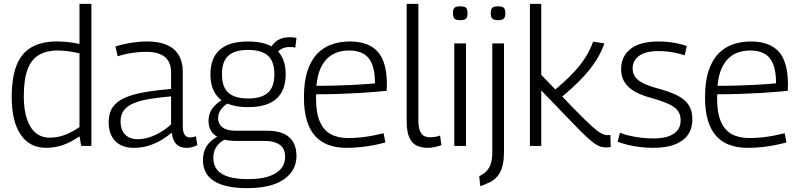

<svg xmlns="http://www.w3.org/2000/svg" viewBox="-20 -760 4160 1000"><path d="M403 0 394 -50Q348 -18 306 -4Q264 10 220 10Q135 10 88 -58.5Q41 -127 41 -254Q41 -355 66 -419Q91 -483 143.5 -513.5Q196 -544 276 -544Q304 -544 334 -541Q364 -538 394 -531V-740H456V0ZM394 -98V-482Q360 -490 332.5 -493.5Q305 -497 282 -497Q221 -497 181.5 -473Q142 -449 123 -397Q104 -345 104 -258Q104 -188 120.5 -139.5Q137 -91 167 -67Q197 -43 239 -43Q265 -43 289 -48.5Q313 -54 338.5 -66Q364 -78 394 -98Z M546 -123Q546 -171 567 -201.5Q588 -232 629.5 -250.5Q671 -269 731.5 -279.5Q792 -290 871 -297V-384Q871 -436 839 -463Q807 -490 743 -490Q723 -490 698.5 -488Q674 -486 647.5 -481Q621 -476 593 -467L581 -518Q623 -531 665.5 -537.5Q708 -544 746 -544Q807 -544 848 -526.5Q889 -509 910.5 -473.5Q932 -438 932 -385V-105Q932 -70 942.5 -57Q953 -44 970 -44Q977 -44 984.5 -45.5Q992 -47 1000 -50L1008 -4Q994 3 980 6.5Q966 10 951 10Q917 10 898 -9.5Q879 -29 875 -69Q851 -49 821 -31Q791 -13 755 -1.5Q719 10 677 10Q647 10 623 1.5Q599 -7 582 -23.5Q565 -40 555.5 -65Q546 -90 546 -123ZM608 -129Q608 -83 632 -59Q656 -35 696 -35Q727 -35 758 -45Q789 -55 818 -72.5Q847 -90 871 -112V-258Q813 -253 765 -245.5Q717 -238 681.5 -224.5Q646 -211 627 -187.5Q608 -164 608 -129Z M1268 220Q1154 220 1095.5 183.5Q1037 147 1037 74Q1037 46 1046 22Q1055 -2 1075 -21.5Q1095 -41 1126 -55L1168 -41Q1140 -30 1123 -14Q1106 2 1098.5 21Q1091 40 1091 63Q1091 100 1111 124.5Q1131 149 1171.5 161Q1212 173 1272 173Q1334 173 1377 159.5Q1420 146 1442.5 120Q1465 94 1465 57Q1465 29 1453.5 11Q1442 -7 1417.5 -16.5Q1393 -26 1356 -26H1210Q1163 -26 1131 -38Q1099 -50 1082.5 -73.5Q1066 -97 1066 -130Q1066 -166 1084.5 -193Q1103 -220 1139 -241L1175 -227Q1147 -211 1131.5 -191Q1116 -171 1116 -144Q1116 -115 1138.5 -97Q1161 -79 1210 -79H1372Q1447 -79 1485.5 -46Q1524 -13 1524 52Q1524 104 1493.5 142Q1463 180 1406.5 200Q1350 220 1268 220ZM1272 -202Q1174 -202 1125 -245Q1076 -288 1076 -373Q1076 -458 1125 -501Q1174 -544 1272 -544Q1370 -544 1419 -501Q1468 -458 1468 -373Q1468 -288 1419 -245Q1370 -202 1272 -202ZM1272 -247Q1342 -247 1375.5 -277Q1409 -307 1409 -373Q1409 -440 1375.5 -470Q1342 -500 1272 -500Q1203 -500 1169.5 -470Q1136 -440 1136 -373Q1136 -307 1169.5 -277Q1203 -247 1272 -247ZM1414 -470 1388 -505Q1400 -535 1426 -550.5Q1452 -566 1489 -566Q1499 -566 1507 -565.5Q1515 -565 1524 -562L1518 -512Q1511 -514 1503.5 -514.5Q1496 -515 1488 -515Q1463 -515 1444.5 -504.5Q1426 -494 1414 -470Z M1784 10Q1732 10 1691 -5Q1650 -20 1621.5 -51.5Q1593 -83 1578 -133Q1563 -183 1563 -252Q1563 -335 1581.5 -391Q1600 -447 1632.5 -480.5Q1665 -514 1708.5 -529Q1752 -544 1802 -544Q1899 -544 1947 -491Q1995 -438 1995 -319Q1995 -313 1994.5 -303.5Q1994 -294 1994 -287Q1975 -285 1939.5 -282Q1904 -279 1856 -276Q1808 -273 1750 -271Q1692 -269 1627 -269Q1626 -263 1626 -257.5Q1626 -252 1626 -245Q1626 -171 1646 -126Q1666 -81 1703 -61Q1740 -41 1794 -41Q1827 -41 1860 -44.5Q1893 -48 1923.5 -54Q1954 -60 1978 -66L1987 -18Q1961 -11 1929 -4.5Q1897 2 1860.5 6Q1824 10 1784 10ZM1628 -313Q1682 -313 1731.5 -314.5Q1781 -316 1822.5 -318Q1864 -320 1892.5 -322.5Q1921 -325 1933 -326Q1933 -387 1918.5 -424.5Q1904 -462 1874 -479.5Q1844 -497 1798 -497Q1770 -497 1742 -489Q1714 -481 1690 -460.5Q1666 -440 1649.5 -404Q1633 -368 1628 -313Z M2159 -740V-136Q2159 -98 2167.5 -78Q2176 -58 2189.5 -51.5Q2203 -45 2220 -45Q2232 -45 2245 -47Q2258 -49 2272 -54L2279 -4Q2263 2 2244.5 6Q2226 10 2206 10Q2174 10 2149.5 -2Q2125 -14 2111.5 -44.5Q2098 -75 2098 -131V-740Z M2377 -655Q2355 -655 2347 -663Q2339 -671 2339 -691Q2339 -712 2347 -719.5Q2355 -727 2377 -727Q2400 -727 2407.5 -719.5Q2415 -712 2415 -691Q2415 -671 2407.5 -663Q2400 -655 2377 -655ZM2346 0V-534H2407V0Z M2605 -534V31Q2605 103 2582 142Q2559 181 2515 196Q2507 201 2498.5 204Q2490 207 2481 209L2476 157Q2482 155 2487.5 151.5Q2493 148 2498 145Q2521 129 2532.5 103Q2544 77 2544 34V-534ZM2574 -655Q2552 -655 2544 -663Q2536 -671 2536 -691Q2536 -712 2544 -719.5Q2552 -727 2574 -727Q2596 -727 2604 -719.5Q2612 -712 2612 -691Q2612 -671 2604 -663Q2596 -655 2574 -655Z M3139 8Q3125 8 3111 4.5Q3097 1 3079 -11Q3061 -23 3033 -49Q3005 -75 2963 -119L2799 -289V0H2740V-740H2799V-370L2979 -184Q3032 -130 3062.5 -102.5Q3093 -75 3111.5 -65.5Q3130 -56 3145 -56Q3147 -56 3151 -56.5Q3155 -57 3159 -57L3161 5Q3156 6 3150.5 7Q3145 8 3139 8ZM2894 -244 2847 -272Q2879 -299 2911.5 -328Q2944 -357 2974 -389.5Q3004 -422 3028.5 -460Q3053 -498 3069 -543L3128 -534Q3112 -488 3085.5 -446.5Q3059 -405 3026 -368.5Q2993 -332 2958.5 -301Q2924 -270 2894 -244Z M3197 -22 3209 -69Q3224 -62 3245.5 -56.5Q3267 -51 3290 -47Q3313 -43 3337 -41Q3361 -39 3383 -39Q3452 -39 3488.5 -63Q3525 -87 3525 -133Q3525 -157 3516 -174Q3507 -191 3488 -204Q3469 -217 3441 -227.5Q3413 -238 3375 -249Q3341 -258 3311.5 -270.5Q3282 -283 3260.5 -301Q3239 -319 3227 -343Q3215 -367 3215 -400Q3215 -466 3264 -505Q3313 -544 3410 -544Q3438 -544 3464.5 -541Q3491 -538 3515 -532.5Q3539 -527 3557 -520L3546 -472Q3528 -478 3506.5 -483Q3485 -488 3460.5 -491Q3436 -494 3410 -494Q3343 -494 3309 -469.5Q3275 -445 3275 -404Q3275 -380 3286 -363Q3297 -346 3316.5 -334Q3336 -322 3362 -313Q3388 -304 3418 -296Q3457 -285 3488 -272Q3519 -259 3541 -241.5Q3563 -224 3574.5 -199Q3586 -174 3586 -138Q3586 -108 3576.5 -83.5Q3567 -59 3549.5 -42Q3532 -25 3507 -13Q3482 -1 3450.5 4.5Q3419 10 3382 10Q3349 10 3315.5 6Q3282 2 3252 -5Q3222 -12 3197 -22Z M3873 10Q3821 10 3780 -5Q3739 -20 3710.5 -51.5Q3682 -83 3667 -133Q3652 -183 3652 -252Q3652 -335 3670.5 -391Q3689 -447 3721.5 -480.5Q3754 -514 3797.5 -529Q3841 -544 3891 -544Q3988 -544 4036 -491Q4084 -438 4084 -319Q4084 -313 4083.5 -303.5Q4083 -294 4083 -287Q4064 -285 4028.5 -282Q3993 -279 3945 -276Q3897 -273 3839 -271Q3781 -269 3716 -269Q3715 -263 3715 -257.5Q3715 -252 3715 -245Q3715 -171 3735 -126Q3755 -81 3792 -61Q3829 -41 3883 -41Q3916 -41 3949 -44.5Q3982 -48 4012.5 -54Q4043 -60 4067 -66L4076 -18Q4050 -11 4018 -4.5Q3986 2 3949.5 6Q3913 10 3873 10ZM3717 -313Q3771 -313 3820.5 -314.5Q3870 -316 3911.5 -318Q3953 -320 3981.5 -322.5Q4010 -325 4022 -326Q4022 -387 4007.5 -424.5Q3993 -462 3963 -479.5Q3933 -497 3887 -497Q3859 -497 3831 -489Q3803 -481 3779 -460.5Q3755 -440 3738.5 -404Q3722 -368 3717 -313Z"/></svg>

Font: Georama ExtraCondensed Thin Light
Style: Regular
Weight: 300
Version: Version 1.001